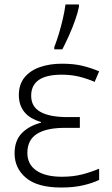

<svg xmlns="http://www.w3.org/2000/svg" viewBox="-20 -826 499 856"><path d="M336 -304V-256H269Q187 -256 144.5 -229Q102 -202 102 -144Q102 -93 142.5 -65.5Q183 -38 256 -38Q306 -38 346.5 -48.5Q387 -59 422 -74V-24Q394 -10 351.5 0Q309 10 253 10Q147 10 96 -33Q45 -76 45 -142Q45 -199 77 -232Q109 -265 163 -279V-282Q112 -297 88 -327.5Q64 -358 64 -402Q64 -450 89.5 -481Q115 -512 158.5 -527Q202 -542 255 -542Q308 -542 346 -533Q384 -524 422 -508L402 -461Q370 -475 334 -484Q298 -493 255 -493Q119 -493 119 -399Q119 -350 160.5 -327Q202 -304 280 -304ZM222 -606V-616Q232 -641 242 -674Q252 -707 260 -741.5Q268 -776 272 -806H332V-796Q327 -770 315 -736Q303 -702 287.5 -667.5Q272 -633 258 -606Z"/></svg>

Font: BC Sans Light
Style: Regular
Weight: 300
Designer: Monotype Design Team
Foundry: Monotype Imaging Inc.
Version: Version 2.000;GOOG;noto-source:20170915:90ef993387c0